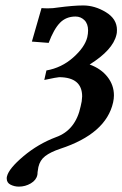

<svg xmlns="http://www.w3.org/2000/svg" viewBox="-20 -465 453 711"><path d="M49.8 226.1Q33.7 226.1 19.3 219Q4.9 211.9 4.9 195.8Q4.9 190.9 5.9 188Q12.7 159.2 66.9 113.5Q121.1 67.9 187 43Q260.3 17.1 278.8 -71.8Q283.7 -89.8 284.2 -107.9Q284.2 -178.7 199.2 -179.2Q192.4 -179.2 144 -168.9L151.9 -204.1Q208 -213.9 251 -252Q293.9 -290 303.2 -327.1Q306.2 -340.3 306.2 -352.1Q306.2 -377 292.5 -390.4Q278.8 -403.8 259.8 -403.8Q224.6 -403.8 201.9 -380.4Q179.2 -356.9 160.2 -306.2L98.1 -311L133.8 -435.1Q142.6 -434.1 157.2 -434.1Q177.2 -434.1 192.9 -437Q252 -444.8 288.1 -444.8Q331.1 -444.8 372.1 -419.9Q413.1 -395 413.1 -354Q413.1 -341.8 411.1 -335.9Q397.9 -279.8 312 -226.1Q354 -210.9 377.9 -180.4Q401.9 -149.9 401.9 -111.8Q401.9 -99.6 398.9 -85.9Q373 30.3 203.1 85.9Q167 98.1 147.5 113Q127.9 127.9 122.1 153.8Q121.1 160.6 119.1 172.9Q119.1 179.7 118.2 183.1Q114.3 202.1 94 214.1Q73.7 226.1 49.8 226.1Z"/></svg>

Font: Linux Libertine
Style: Semibold Italic
Weight: 600
Italic angle: -11.5°
Designer: Philipp H. Poll
Foundry: Philipp H. Poll
Version: Version 5.1.2 ; ttfautohint (v0.9)